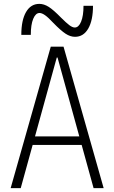

<svg xmlns="http://www.w3.org/2000/svg" viewBox="-20 -971 590 991"><path d="M35 0 242 -730H308L515 0H463L277 -674H273L87 0ZM129 -223V-267H421V-223ZM367 -781Q343 -781 318.5 -797Q294 -813 255 -853Q229 -881 212.5 -892.5Q196 -904 184 -904Q164 -904 151.5 -874Q139 -844 139 -791H90Q90 -867 114.5 -909Q139 -951 183 -951Q207 -951 231.5 -935.5Q256 -920 295 -880Q322 -853 338 -841Q354 -829 366 -829Q386 -829 398.5 -859Q411 -889 411 -941H460Q460 -866 435.5 -823.5Q411 -781 367 -781Z"/></svg>

Font: M PLUS Code Latin SemiExpanded Light
Style: Regular
Weight: 300
Width: 6
Designer: Coji Morishita
Foundry: UNDERFOREST DESIGN
Version: Version 1.002; ttfautohint (v1.8.3)